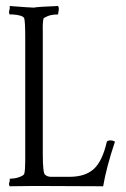

<svg xmlns="http://www.w3.org/2000/svg" viewBox="-20 -655 424 646"><path d="M366.7 -178.2Q337.4 -90.3 327.1 -28.3L96.2 -29.3L12.7 -28.3Q8.8 -34.2 11.2 -40.8Q13.7 -47.4 12.7 -52.2V-53.7Q32.7 -54.2 46.1 -59.6Q59.6 -64.9 61.5 -69.8Q64.9 -83 64.9 -112.8V-524.9Q64.9 -583 61.5 -593.3Q57.6 -604 22.5 -606.4H12.7Q8.8 -612.3 11.2 -619.4Q13.7 -626.5 12.7 -633.3V-634.8Q81.5 -629.4 93.8 -629.4Q107.4 -632.3 175.3 -634.8Q179.2 -629.4 177.2 -618.7L175.3 -606.4Q152.3 -606 140.6 -600.8Q128.9 -595.7 126.5 -593.3Q123 -579.6 124 -548.8V-136.2Q124 -74.2 131.3 -67.4Q138.7 -60.5 150.9 -60.1H215.3Q267.6 -60.5 296.1 -86.9Q324.7 -113.3 339.4 -178.2Q342.3 -182.6 351.6 -182.6Q360.8 -182.6 366.7 -178.2Z"/></svg>

Font: AMoshref-Thulth
Style: Regular
Weight: 400
Designer: Ali Moshref
Foundry: Ali Moshref
Version: Version 0.1